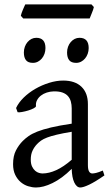

<svg xmlns="http://www.w3.org/2000/svg" viewBox="-20 -833 499 868"><path d="M171.9 -48.8Q201.2 -48.8 234.1 -63.7Q267.1 -78.6 304.2 -110.8V-237.3Q263.2 -230.5 236.6 -224.1Q210 -217.8 192.9 -211.2Q175.8 -204.6 165.5 -197.3Q155.3 -189.9 147.5 -181.6Q134.8 -168.5 127 -151.6Q119.1 -134.8 119.1 -111.8Q119.1 -92.3 125 -80.1Q130.9 -67.9 139.2 -60.8Q147.5 -53.7 156.5 -51.3Q165.5 -48.8 171.9 -48.8ZM452.1 -40Q410.6 -11.2 383.5 1.7Q356.4 14.6 342.8 14.6Q326.7 14.6 315.9 -7.8Q305.2 -30.3 304.2 -69.8Q282.2 -47.9 260.3 -31.7Q238.3 -15.6 217.3 -5.4Q196.3 4.9 177.5 9.8Q158.7 14.6 143.1 14.6Q125.5 14.6 106.9 8.8Q88.4 2.9 73.5 -9.8Q58.6 -22.5 48.8 -42.5Q39.1 -62.5 39.1 -90.8Q39.1 -127.9 52 -152.8Q64.9 -177.7 83 -195.8Q94.7 -207.5 109.6 -218Q124.5 -228.5 149.2 -238.3Q173.8 -248 210.9 -256.8Q248 -265.6 304.2 -273.9V-342.8Q304.2 -359.4 300.3 -373.8Q296.4 -388.2 287.1 -398.7Q277.8 -409.2 262 -414.8Q246.1 -420.4 222.2 -419.9Q206.5 -419.4 191.4 -414.6Q176.3 -409.7 165 -400.9Q153.8 -392.1 147.5 -380.1Q141.1 -368.2 142.6 -353.5Q143.1 -349.1 132.6 -343.5Q122.1 -337.9 107.7 -333.5Q93.3 -329.1 79.3 -326.7Q65.4 -324.2 59.6 -325.7L52.7 -344.7Q64 -369.1 86.9 -391.6Q109.9 -414.1 139.4 -431.2Q168.9 -448.2 201.9 -458.5Q234.9 -468.8 265.6 -468.8Q319.3 -468.8 348.4 -440.7Q377.4 -412.6 377.4 -362.3V-86.9Q377.4 -66.4 382.8 -57.6Q388.2 -48.8 397 -48.8Q403.8 -48.8 414.6 -51.3Q425.3 -53.7 444.8 -62ZM380.9 -615.7Q380.9 -602.1 376.5 -589.8Q372.1 -577.6 364.5 -568.6Q356.9 -559.6 346.7 -554.2Q336.4 -548.8 324.2 -548.8Q302.2 -548.8 292.7 -561Q283.2 -573.2 283.2 -595.7Q283.2 -609.4 287.6 -621.6Q292 -633.8 299.8 -642.8Q307.6 -651.9 317.6 -657Q327.6 -662.1 339.4 -662.1Q380.9 -662.1 380.9 -615.7ZM185.5 -615.7Q185.5 -602.1 181.2 -589.8Q176.8 -577.6 169.2 -568.6Q161.6 -559.6 151.4 -554.2Q141.1 -548.8 128.9 -548.8Q106.9 -548.8 97.4 -561Q87.9 -573.2 87.9 -595.7Q87.9 -609.4 92.3 -621.6Q96.7 -633.8 104.5 -642.8Q112.3 -651.9 122.3 -657Q132.3 -662.1 144 -662.1Q185.5 -662.1 185.5 -615.7ZM404.3 -801.3Q403.3 -795.9 400.9 -788.8Q398.4 -781.7 395.5 -774.7Q392.6 -767.6 389.9 -760.7Q387.2 -753.9 385.3 -749.5H85L74.2 -761.7Q75.2 -767.1 77.6 -773.9Q80.1 -780.8 83 -787.8Q85.9 -794.9 88.9 -801.5Q91.8 -808.1 94.2 -813H393.6Z"/></svg>

Font: Noto Serif Devanagari
Style: Regular
Weight: 400
Designer: Monotype Design Team
Foundry: Monotype Imaging Inc.
Version: Version 1.01